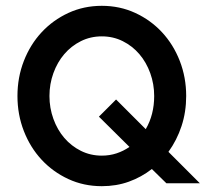

<svg xmlns="http://www.w3.org/2000/svg" viewBox="-20 -630 707 660"><path d="M667 0H552L502 -49Q466 -21 423 -5.5Q380 10 330 10Q268 10 215 -14.5Q162 -39 123 -81Q84 -123 62 -179.5Q40 -236 40 -300Q40 -364 62 -420.5Q84 -477 123 -519Q162 -561 215 -585.5Q268 -610 330 -610Q392 -610 445 -585.5Q498 -561 537 -519Q576 -477 598 -420.5Q620 -364 620 -300Q620 -245 604 -196.5Q588 -148 559 -108ZM510 -300Q510 -341 496.5 -378.5Q483 -416 459 -444Q435 -472 402 -488.5Q369 -505 330 -505Q291 -505 258 -488.5Q225 -472 201 -444Q177 -416 163.5 -378.5Q150 -341 150 -300Q150 -259 163.5 -221.5Q177 -184 201 -156Q225 -128 258 -111.5Q291 -95 330 -95Q357 -95 381 -103Q405 -111 425 -125L320 -229L379 -288L481 -186Q510 -236 510 -300Z"/></svg>

Font: Gauge Heavy
Style: Heavy
Weight: 900
Designer: Daniel Pimley
Foundry: Daniel Pimley
Version: Version 2.0